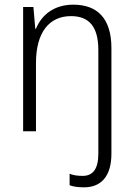

<svg xmlns="http://www.w3.org/2000/svg" viewBox="-20 -562 570 822"><path d="M79 0H134V-292C134 -424 191 -493 284 -493C361 -493 401 -448 401 -348V96C401 161 378 191 334 191C315 191 295 189 278 182V231C293 237 314 240 340 240C415 240 457 190 457 96V-356C457 -484 396 -542 294 -542C211 -542 158 -498 134 -439H131L123 -532H79Z"/></svg>

Font: Noto Sans Mono Condensed Light
Style: Regular
Weight: 300
Width: 3
Designer: Monotype Design Team
Foundry: Monotype Imaging Inc.
Version: Version 2.014